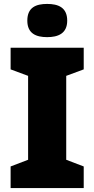

<svg xmlns="http://www.w3.org/2000/svg" viewBox="-20 -1008 480 977"><path d="M220 -988C164 -988 119 -971 119 -903C119 -837 164 -819 220 -819C275 -819 322 -837 322 -903C322 -971 275 -988 220 -988ZM406 -51V-161L317 -195V-622L406 -655V-765H34V-655L123 -622V-195L34 -161V-51Z"/></svg>

Font: Noto Sans Tamil UI Black
Style: Regular
Weight: 900
Designer: Jelle Bosma - Monotype Design Team
Foundry: Monotype Imaging Inc.
Version: Version 2.004